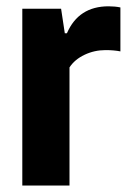

<svg xmlns="http://www.w3.org/2000/svg" viewBox="-20 -574 398 594"><path d="M49 -547H169L180.5 -471H187Q223 -554.5 316 -554.5Q336 -554.5 352.5 -551V-415Q332.5 -419 306.5 -419Q272 -419 241.5 -404.5Q211 -390 195 -365.5V0H49Z"/></svg>

Font: Encode Sans Condensed
Style: Bold
Weight: 700
Width: 3
Designer: Multiple Designers
Foundry: Impallari Type
Version: Version 2.000